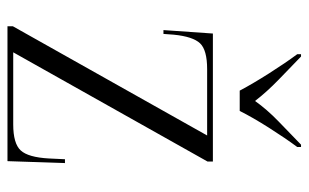

<svg xmlns="http://www.w3.org/2000/svg" viewBox="-172 -634 806 501"><g transform="rotate(90 230.5 -383.0)"><path d="M48 0V-14L333 -521H160Q110 -521 92.5 -502.5Q75 -484 70 -434L68 -407H58L67 -536H401V-522L116 -15H304Q354 -15 372 -34.5Q390 -54 393 -108L395 -150H405L400 0ZM216 -606Q198 -640 171 -682.5Q144 -725 121 -756V-766H127Q156 -738 187.5 -707.5Q219 -677 243 -646Q265 -677 296 -707Q327 -737 357 -766H363V-756Q340 -725 313 -682.5Q286 -640 269 -606Z"/></g></svg>

Font: Noto Serif Display SemiCondensed Light
Style: Regular
Weight: 300
Width: 4
Designer: Monotype Design Team
Foundry: Monotype Imaging Inc.
Version: Version 2.009